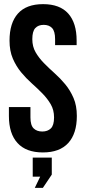

<svg xmlns="http://www.w3.org/2000/svg" viewBox="-20 -728 414 927"><path d="M138 125V33H230V115L187 179H148L174 125ZM26 -532Q26 -617 66.5 -662.5Q107 -708 188 -708Q269 -708 309.5 -662.5Q350 -617 350 -532V-510H246V-539Q246 -577 231.5 -592.5Q217 -608 191 -608Q165 -608 150.5 -592.5Q136 -577 136 -539Q136 -503 152 -475.5Q168 -448 192 -423.5Q216 -399 243.5 -374.5Q271 -350 295 -321Q319 -292 335 -255Q351 -218 351 -168Q351 -83 309.5 -37.5Q268 8 187 8Q106 8 64.5 -37.5Q23 -83 23 -168V-211H127V-161Q127 -123 142.5 -108Q158 -93 184 -93Q210 -93 225.5 -108Q241 -123 241 -161Q241 -197 225 -224.5Q209 -252 185 -276.5Q161 -301 133.5 -325.5Q106 -350 82 -379Q58 -408 42 -445Q26 -482 26 -532Z"/></svg>

Font: SVN-Bebas Neue
Style: Bold
Weight: 700
Designer: Ryoichi Tsunekawa
Foundry: Ryoichi Tsunekawa
Version: Version 1.300; ttfautohint (v1.7.9-c794)